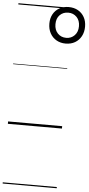

<svg xmlns="http://www.w3.org/2000/svg" viewBox="-87 -1059 744 1602"><g transform="rotate(5 285.5 -257.5)"><path d="M421 -709Q378 -709 344 -728.5Q310 -748 291 -783Q272 -818 272 -864Q272 -909 291 -943Q310 -977 344 -996Q378 -1015 421 -1015Q466 -1015 499.5 -996Q533 -977 552 -943Q571 -909 571 -864Q571 -818 552 -783Q533 -748 499.5 -728.5Q466 -709 421 -709ZM422 -757Q464 -757 492 -786Q520 -815 520 -863Q520 -911 492 -939.5Q464 -968 422 -968Q379 -968 351 -940Q323 -912 323 -863Q323 -815 351 -786Q379 -757 422 -757ZM0 490H453V500H0ZM0 -20H453V0H0ZM0 -505H453V-500H0ZM0 -1010H453V-1000H0Z"/></g></svg>

Font: Playwrite RO Guides
Style: Regular
Weight: 400
Designer: Veronika Burian, José Scaglione
Foundry: TypeTogether
Version: Version 1.003